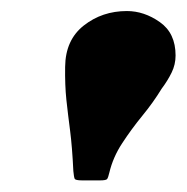

<svg xmlns="http://www.w3.org/2000/svg" viewBox="-20 -792 330 339"><path d="M265.5 -635.5Q250.5 -611 231.2 -587.5Q212 -564 195.8 -539.2Q179.5 -514.5 173 -487Q171 -478.5 169.2 -476Q167.5 -473.5 156.5 -473.5H125Q113 -473.5 111.8 -476.5Q110.5 -479.5 109.5 -490Q107.5 -532 103.8 -561Q100 -590 97.2 -615.8Q94.5 -641.5 95 -674Q95.5 -721.5 128 -747Q160.5 -772.5 204 -772.5Q234.5 -772.5 262.2 -753Q290 -733.5 290 -694Q290 -678 283 -663.8Q276 -649.5 265.5 -635.5Z"/></svg>

Font: Besley* Narrow Heavy
Style: Italic
Weight: 800
Width: 4
Italic angle: -13°
Designer: Owen Earl
Foundry: indestructible type*
Version: Version 3.000; ttfautohint (v1.8.3)